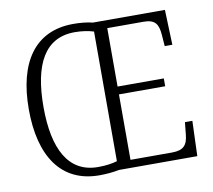

<svg xmlns="http://www.w3.org/2000/svg" viewBox="-80 -816 1015 916"><g transform="rotate(-10 427.0 -357.5)"><path d="M330 9C360 9 398 6 425 0H805L811 -170H775L769 -111C764 -61 746 -38 689 -38H488V-355H712V-393H488V-676H663C720 -676 735 -652 739 -598L743 -544H780L774 -714H425C399 -721 362 -724 331 -724C145 -724 52 -586 52 -359C52 -134 143 9 330 9ZM330 -31C187 -31 123 -154 123 -358C123 -564 186 -684 331 -684C366 -684 397 -679 423 -671V-43C399 -36 371 -31 330 -31Z"/></g></svg>

Font: Noto Serif Sinhala SemiCondensed Light
Style: Regular
Weight: 300
Width: 4
Designer: Jelle Bosma - Monotype Design Team
Foundry: Monotype Imaging Inc.
Version: Version 2.007